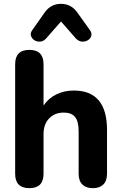

<svg xmlns="http://www.w3.org/2000/svg" viewBox="-20 -973 634 1001"><path d="M220 -772Q206 -757 189 -756Q172 -755 159 -763.5Q146 -772 141.5 -786.5Q137 -801 149 -817L213 -908Q245 -953 298 -953Q351 -953 383 -908L448 -817Q460 -801 456 -786.5Q452 -772 438.5 -763.5Q425 -755 408 -756Q391 -757 376 -772L298 -861ZM133 8Q59 8 59 -67V-638Q59 -713 133 -713Q207 -713 207 -638V-423Q233 -461 274 -481Q315 -501 365 -501Q538 -501 538 -295V-67Q538 -30 518.5 -11Q499 8 464 8Q429 8 409.5 -11Q390 -30 390 -67V-288Q390 -341 371 -363.5Q352 -386 313 -386Q265 -386 236 -355.5Q207 -325 207 -274V-67Q207 8 133 8Z"/></svg>

Font: Chiron GoRound TC
Style: Bold
Weight: 700
Designer: Ryoko NISHIZUKA 西塚涼子 (kana, bopomofo & ideographs); Paul D. Hunt (Latin, Greek & Cyrillic); Sandoll Communications 산돌커뮤니
Foundry: Adobe
Version: Version 1.000;hotconv 1.1.1;makeotfexe 2.6.0